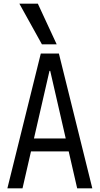

<svg xmlns="http://www.w3.org/2000/svg" viewBox="-20 -1020 540 1040"><path d="M20 0 201 -730H299L480 0H398L252 -636H248L102 0ZM112 -200V-270H388V-200ZM207 -780 85 -1000H185L287 -780Z"/></svg>

Font: M PLUS 1 Code
Style: Regular
Weight: 400
Designer: Coji Morishita
Foundry: UNDERFOREST DESIGN
Version: Version 1.005